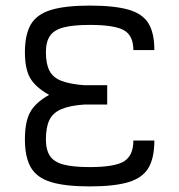

<svg xmlns="http://www.w3.org/2000/svg" viewBox="-20 -652 640 686"><path d="M300.5 14Q213 14 162.2 -1.5Q111.5 -17 90.2 -53.8Q69 -90.5 69 -154Q69 -217 87.8 -251.2Q106.5 -285.5 155.5 -313Q106.5 -340.5 87.8 -373.2Q69 -406 69 -465Q69 -528.5 90.2 -564.8Q111.5 -601 162.2 -616.5Q213 -632 300.5 -632Q388.5 -632 439 -617.5Q489.5 -603 510.5 -568.5Q531.5 -534 531.5 -473H456.5Q456.5 -524.5 423 -543.8Q389.5 -563 300.5 -563Q241.5 -563 207.2 -554Q173 -545 158.5 -523.8Q144 -502.5 144 -465Q144 -424.5 156.5 -399.8Q169 -375 199.2 -363.2Q229.5 -351.5 281 -347.5H363V-278.5H281Q229.5 -275 199.2 -262Q169 -249 156.5 -223.2Q144 -197.5 144 -154Q144 -116.5 158.5 -94.8Q173 -73 207.2 -64Q241.5 -55 300.5 -55Q389.5 -55 423 -75.5Q456.5 -96 456.5 -150H531.5Q531.5 -88 510.5 -52.2Q489.5 -16.5 439 -1.2Q388.5 14 300.5 14Z"/></svg>

Font: Victor Mono Thin
Style: Regular
Weight: 100
Monospace: yes
Designer: Rune Bjørnerås
Version: Version 1.561;gftools[0.9.30]